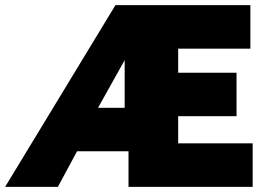

<svg xmlns="http://www.w3.org/2000/svg" viewBox="-46 -730 1037 750"><path d="M405 -710H932V-540H650V-446H878V-276H650V-170H941V0H456V-139H255L180 0H-26ZM441 -309V-495L337 -309Z"/></svg>

Font: Raleway Black
Style: Regular
Weight: 900
Designer: Matt McInerney, Pablo Impallari, Rodrigo Fuenzalida
Foundry: Matt McInerney, Pablo Impallari, Rodrigo Fuenzalida
Version: Version 4.026